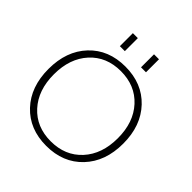

<svg xmlns="http://www.w3.org/2000/svg" viewBox="-246 -1104 1284 1284"><g transform="rotate(45 396.5 -461.5)"><path d="M473 -810V-933H520V-810ZM273 -810V-933H320V-810ZM140 -93Q43 -196 43 -365Q43 -534 140 -637Q237 -740 396 -740Q555 -740 652.5 -637Q750 -534 750 -365Q750 -196 652.5 -93Q555 10 396 10Q237 10 140 -93ZM177 -124Q260 -33 396 -33Q532 -33 615.5 -124Q699 -215 699 -365Q699 -515 615.5 -606Q532 -697 396 -697Q260 -697 177 -606Q94 -515 94 -365Q94 -215 177 -124Z"/></g></svg>

Font: Mplus 1p Light
Style: Regular
Weight: 300
Version: Version 1.061